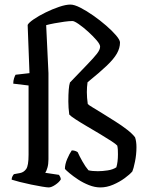

<svg xmlns="http://www.w3.org/2000/svg" viewBox="-20 -820 631 840"><path d="M193 0Q186 0 164.5 -3.5Q143 -7 116.5 -12.5Q90 -18 66.5 -24Q43 -30 31 -34Q31 -42 34.5 -48.5Q38 -55 41 -58L68 -63Q84 -66 94.5 -80.5Q105 -95 105 -143V-446L38 -454Q38 -467 41.5 -477.5Q45 -488 48 -493L109 -500L101 -711Q106 -721 128 -736Q150 -751 179.5 -765.5Q209 -780 238.5 -790Q268 -800 288 -800Q305 -800 331.5 -786.5Q358 -773 388 -752Q418 -731 444.5 -708Q471 -685 488 -665Q505 -645 505 -634Q505 -610 491.5 -586Q478 -562 447 -532.5Q416 -503 363 -460Q360 -439 360 -417Q360 -404 361 -391.5Q362 -379 364 -365Q367 -361 385.5 -350Q404 -339 430.5 -322.5Q457 -306 485.5 -288Q514 -270 537 -252Q560 -234 571 -219Q577 -201 577 -176Q577 -144 570.5 -112.5Q564 -81 559 -70Q548 -57 525.5 -40.5Q503 -24 475 -12Q447 0 419 0Q395 0 369.5 -10Q344 -20 322 -34.5Q300 -49 284.5 -62Q269 -75 264 -81Q264 -101 274 -124.5Q284 -148 294 -162Q304 -162 311 -159Q318 -156 320 -154Q327 -138 340.5 -114Q354 -90 367 -75Q375 -73 385.5 -72Q396 -71 408 -71Q428 -71 451 -74.5Q474 -78 489 -88Q496 -111 496 -145Q496 -157 495.5 -165.5Q495 -174 493 -183Q488 -189 467.5 -202.5Q447 -216 418.5 -233Q390 -250 361 -267Q332 -284 310.5 -298Q289 -312 283 -319Q281 -333 280 -348Q279 -363 279 -376Q279 -438 286 -459Q333 -508 362 -538Q391 -568 404.5 -585.5Q418 -603 418 -616Q418 -626 402.5 -644Q387 -662 365.5 -681.5Q344 -701 324.5 -714.5Q305 -728 297 -728Q283 -728 261 -725Q239 -722 218 -718Q197 -714 182 -710L192 -500V-123Q192 -102 187.5 -86.5Q183 -71 178 -64L238 -55Q240 -52 243 -46.5Q246 -41 246 -35Q239 -23 222 -11.5Q205 0 193 0Z"/></svg>

Font: Texturina 72pt Medium
Style: Regular
Weight: 500
Designer: Guillermo Torres Carreño
Foundry: Omnibus-Type
Version: Version 1.002; ttfautohint (v1.8.3)